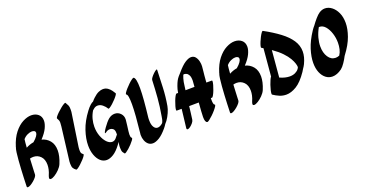

<svg xmlns="http://www.w3.org/2000/svg" viewBox="-34 -1355 3856 2022"><g transform="rotate(-20 1893.5 -343.5)"><path d="M425 -115Q413 -87 386.5 -60Q360 -33 332.5 -16Q305 1 288 1Q272 1 272 -14Q272 -19 274 -25.5Q276 -32 279 -41Q293 -73 299 -100.5Q305 -128 305 -152Q305 -214 272 -247.5Q239 -281 192 -281Q173 -281 154 -276Q152 -232 150 -193Q148 -154 147 -128.5Q146 -103 146 -100Q146 -88 132.5 -71Q119 -54 99.5 -37.5Q80 -21 61.5 -10.5Q43 0 31 0Q20 0 20 -12Q20 -13 21 -40Q22 -67 23.5 -110Q25 -153 28 -203Q31 -253 34.5 -300.5Q38 -348 43 -383.5Q48 -419 53 -432Q53 -433 54 -433Q55 -438 56 -443Q84 -534 129 -590.5Q174 -647 225 -673.5Q276 -700 320 -700Q367 -700 398 -674Q429 -648 429 -601Q429 -566 407.5 -520.5Q386 -475 336 -422Q389 -409 423.5 -367.5Q458 -326 458 -257Q458 -227 450 -191.5Q442 -156 425 -115ZM269 -538Q247 -538 219.5 -525.5Q192 -513 170 -488Q168 -475 165.5 -450.5Q163 -426 161 -395Q203 -418 247 -425Q280 -453 294 -474.5Q308 -496 308 -510Q308 -524 297 -531Q286 -538 269 -538Z M706 -699Q719 -677 726 -662.5Q733 -648 733 -618L732 -589L676 -214Q675 -204 674.5 -195Q674 -186 674 -179Q674 -156 679.5 -146.5Q685 -137 698 -128Q703 -124 693.5 -109Q684 -94 666 -74.5Q648 -55 628 -36.5Q608 -18 592.5 -7.5Q577 3 572 0Q553 -13 543 -29.5Q533 -46 533 -80L534 -106L580 -481L583 -522Q583 -539 579 -549Q575 -559 566 -575Q563 -581 575 -596.5Q587 -612 607.5 -631.5Q628 -651 649.5 -668.5Q671 -686 687 -695Q703 -704 706 -699Z M1084 -390Q1116 -415 1152 -415Q1190 -415 1217 -387Q1244 -359 1242 -317Q1240 -286 1235 -255Q1230 -224 1227 -193Q1224 -171 1224 -157Q1224 -127 1231 -120.5Q1238 -114 1238 -110Q1238 -103 1226 -87Q1214 -71 1196.5 -52Q1179 -33 1160 -16.5Q1141 0 1127 9Q1113 18 1109 14Q1104 8 1094 -6Q1084 -20 1084 -57Q1084 -63 1084 -70.5Q1084 -78 1085 -85Q1086 -94 1087.5 -103.5Q1089 -113 1091 -122Q1082 -108 1072 -95Q1029 -37 987.5 -11Q946 15 910 15Q871 15 841 -12Q811 -39 793.5 -86.5Q776 -134 776 -195Q776 -270 806 -360Q836 -450 905 -541Q928 -572 949 -590.5Q970 -609 983 -613Q999 -633 1015 -647Q1047 -677 1074.5 -689Q1102 -701 1124 -701Q1155 -701 1177.5 -685Q1200 -669 1214.5 -648.5Q1229 -628 1237 -614Q1240 -609 1229 -593Q1218 -577 1199.5 -557Q1181 -537 1161.5 -519.5Q1142 -502 1127 -492.5Q1112 -483 1109 -488Q1093 -515 1067.5 -536Q1042 -557 1013 -557Q986 -557 965 -537Q958 -530 952 -526Q927 -485 916 -442Q905 -399 905 -359Q905 -301 923.5 -252Q942 -203 970.5 -174Q999 -145 1029 -145Q1059 -145 1080 -175Q1091 -190 1101 -201Q1101 -209 1101 -217Q1101 -253 1084.5 -266Q1068 -279 1048 -279Q1036 -279 1025 -275Q1014 -271 1008 -266Q995 -256 990 -256Q984 -256 991.5 -271.5Q999 -287 1015 -310Q1031 -333 1049.5 -355Q1068 -377 1084 -390Z M1587 -149Q1588 -150 1591 -154Q1594 -158 1599 -173Q1604 -188 1609 -221Q1627 -323 1634.5 -416.5Q1642 -510 1646 -613Q1646 -623 1659.5 -641Q1673 -659 1690 -675Q1707 -691 1719.5 -698.5Q1732 -706 1732 -695Q1728 -593 1724.5 -499Q1721 -405 1703 -301Q1698 -270 1680 -229.5Q1662 -189 1639 -157Q1628 -142 1617 -131Q1605 -111 1590 -93Q1541 -34 1499.5 -9Q1458 16 1427 16Q1397 16 1376.5 -1.5Q1356 -19 1345 -48Q1334 -77 1334 -109Q1334 -114 1334.5 -120Q1335 -126 1336 -131Q1347 -232 1353 -311.5Q1359 -391 1359 -447Q1359 -499 1354 -529Q1349 -559 1338 -563Q1331 -566 1341 -582Q1351 -598 1369.5 -619Q1388 -640 1409.5 -660.5Q1431 -681 1448 -693Q1465 -705 1470 -703Q1484 -696 1490.5 -664Q1497 -632 1497 -577Q1497 -520 1490.5 -439Q1484 -358 1472 -255Q1471 -247 1471 -239Q1471 -231 1471 -223Q1471 -176 1487.5 -149Q1504 -122 1530 -122Q1557 -122 1587 -149Z M2040 1Q2016 -4 2016 -64Q2016 -91 2019 -130Q2022 -169 2026 -223L1918 -222Q1914 -186 1909.5 -149.5Q1905 -113 1900 -77Q1898 -61 1883 -42.5Q1868 -24 1850.5 -11Q1833 2 1821 2Q1807 2 1810 -17Q1816 -67 1822 -119.5Q1828 -172 1834 -222H1778Q1774 -222 1774 -232Q1774 -245 1781.5 -271Q1789 -297 1799.5 -325Q1810 -353 1821 -372.5Q1832 -392 1838 -392H1856Q1857 -395 1857 -398Q1862 -431 1874 -463.5Q1886 -496 1896 -515Q1906 -534 1921 -552.5Q1936 -571 1950 -585Q2004 -649 2043.5 -674.5Q2083 -700 2111 -700Q2142 -700 2159.5 -678Q2177 -656 2184 -625.5Q2191 -595 2189 -569Q2186 -534 2183.5 -511.5Q2181 -489 2179 -469Q2177 -449 2175 -421Q2174 -407 2173 -393H2235Q2239 -393 2239 -383Q2239 -370 2231.5 -343.5Q2224 -317 2213.5 -289.5Q2203 -262 2192 -242.5Q2181 -223 2175 -223H2161Q2161 -211 2161 -202Q2161 -150 2176 -145Q2184 -143 2175 -127.5Q2166 -112 2147 -89.5Q2128 -67 2106 -46Q2084 -25 2065.5 -11Q2047 3 2040 1ZM1951 -480Q1948 -460 1945 -438Q1942 -416 1939 -392L2040 -393L2043 -435L2045 -461Q2045 -503 2034 -523Q2023 -543 2009 -549.5Q1995 -556 1985 -556Q1981 -556 1978.5 -555.5Q1976 -555 1975 -555Q1973 -552 1972 -551Q1966 -536 1960 -517.5Q1954 -499 1951 -480Z M2704 -115Q2692 -87 2665.5 -60Q2639 -33 2611.5 -16Q2584 1 2567 1Q2551 1 2551 -14Q2551 -19 2553 -25.5Q2555 -32 2558 -41Q2572 -73 2578 -100.5Q2584 -128 2584 -152Q2584 -214 2551 -247.5Q2518 -281 2471 -281Q2452 -281 2433 -276Q2431 -232 2429 -193Q2427 -154 2426 -128.5Q2425 -103 2425 -100Q2425 -88 2411.5 -71Q2398 -54 2378.5 -37.5Q2359 -21 2340.5 -10.5Q2322 0 2310 0Q2299 0 2299 -12Q2299 -13 2300 -40Q2301 -67 2302.5 -110Q2304 -153 2307 -203Q2310 -253 2313.5 -300.5Q2317 -348 2322 -383.5Q2327 -419 2332 -432Q2332 -433 2333 -433Q2334 -438 2335 -443Q2363 -534 2408 -590.5Q2453 -647 2504 -673.5Q2555 -700 2599 -700Q2646 -700 2677 -674Q2708 -648 2708 -601Q2708 -566 2686.5 -520.5Q2665 -475 2615 -422Q2668 -409 2702.5 -367.5Q2737 -326 2737 -257Q2737 -227 2729 -191.5Q2721 -156 2704 -115ZM2548 -538Q2526 -538 2498.5 -525.5Q2471 -513 2449 -488Q2447 -475 2444.5 -450.5Q2442 -426 2440 -395Q2482 -418 2526 -425Q2559 -453 2573 -474.5Q2587 -496 2587 -510Q2587 -524 2576 -531Q2565 -538 2548 -538Z M2918 -701Q3017 -647 3089 -593Q3161 -539 3200 -480.5Q3239 -422 3239 -354Q3239 -294 3205 -223Q3193 -199 3179 -180Q3172 -166 3162 -152Q3098 -58 3037.5 -21.5Q2977 15 2923 15Q2883 15 2847.5 0Q2812 -15 2780 -37Q2777 -39 2777 -48Q2777 -62 2783 -87Q2789 -112 2798.5 -140Q2808 -168 2818 -190Q2828 -212 2835 -219L2862 -527Q2853 -533 2842 -539Q2837 -542 2841.5 -560Q2846 -578 2856 -602.5Q2866 -627 2878.5 -651Q2891 -675 2902 -689.5Q2913 -704 2918 -701ZM3134 -221Q3134 -233 3126.5 -258Q3119 -283 3099 -318Q3079 -353 3040 -394Q3001 -435 2938 -479L2912 -180Q2943 -166 2970.5 -159.5Q2998 -153 3022 -153Q3058 -153 3084.5 -166Q3111 -179 3124 -198Q3127 -203 3130 -207L3133 -213Q3134 -214 3134 -221Z M3551 -38Q3496 2 3445 2Q3404 2 3371.5 -23Q3339 -48 3320 -93.5Q3301 -139 3301 -201Q3301 -268 3327 -351Q3353 -434 3414 -526Q3429 -549 3447 -569Q3468 -599 3496.5 -632Q3525 -665 3548 -680Q3579 -700 3611 -700Q3651 -700 3686.5 -673Q3722 -646 3744.5 -597.5Q3767 -549 3767 -482Q3767 -416 3738.5 -335.5Q3710 -255 3642 -165Q3639 -161 3637 -158Q3621 -126 3597 -90.5Q3573 -55 3551 -38ZM3430 -340Q3430 -267 3461.5 -219.5Q3493 -172 3543 -172Q3564 -172 3585 -181Q3603 -208 3611 -242.5Q3619 -277 3619 -314Q3619 -369 3602.5 -420Q3586 -471 3557.5 -504Q3529 -537 3492 -537Q3489 -537 3486 -537Q3457 -485 3443.5 -434.5Q3430 -384 3430 -340Z"/></g></svg>

Font: Ga Maamli
Style: Regular
Weight: 400
Designer: Afotey Clement Nii Odai, Ama Asantewa Diaka, David Abbey-Thompson
Foundry: Sorkin Type Co.
Version: Version 1.000; ttfautohint (v1.8.4.7-5d5b)